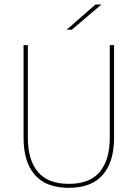

<svg xmlns="http://www.w3.org/2000/svg" viewBox="-20 -844 625 872"><path d="M292.5 9Q189 9 138 -50Q87 -109 87 -217.5V-639H106.5V-217.5Q106.5 -118 152 -63.5Q197.5 -9 292.5 -9Q388 -9 433.2 -63.5Q478.5 -118 478.5 -217.5V-639H498V-217.5Q498 -109 446.8 -50Q395.5 9 292.5 9ZM413.5 -823.5H439.5V-822.5L306 -709H283.5V-709.5Z"/></svg>

Font: Anek Odia Thin
Style: Regular
Weight: 250
Version: Version 1.003